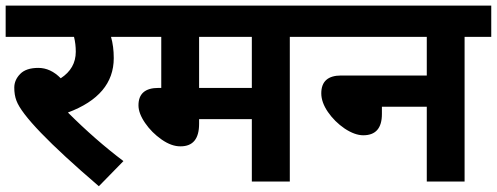

<svg xmlns="http://www.w3.org/2000/svg" viewBox="-20 -642 1757 679"><path d="M382.3 -436.5Q382.3 -304.7 220.2 -244.1Q316.9 -147.5 416.5 -72.3L329.6 16.6Q66.4 -209 38.1 -286.1Q30.3 -306.6 30.5 -333Q30.8 -359.4 51.5 -380.6Q72.3 -401.9 115.5 -401.9Q158.7 -401.9 194.8 -365.2Q248 -399.9 248 -459Q248 -486.8 241.7 -511.7H0V-622.1H452.6V-511.7H372.6Q382.3 -478 382.3 -436.5Z M870.6 -331.1V-511.7H684.1V-331.1ZM684.1 -204.1Q684.1 -124.5 618.7 -124.5Q586.9 -124 551.8 -148.4Q516.6 -172.9 493.2 -207Q469.7 -241.2 469.7 -269.5Q469.7 -331.1 540.5 -331.1H550.3V-511.7H438.5V-622.1H1099.1V-511.7H1004.9V0H870.6V-220.7H684.1Z M1330.6 -238.8Q1330.6 -163.6 1264.6 -163.6Q1234.9 -163.6 1198.7 -187.5Q1163.1 -211.9 1139.6 -246.1Q1116.2 -280.3 1116.2 -312Q1116.2 -375 1186.5 -375H1489.3V-511.7H1085V-622.1H1717.3V-511.7H1623V0H1489.3V-264.6H1330.6Z"/></svg>

Font: NotoSans-Bold
Style: Bold
Weight: 700
Designer: Monotype Design team
Foundry: Monotype Imaging Inc.
Version: Version 1.04